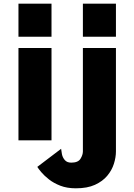

<svg xmlns="http://www.w3.org/2000/svg" viewBox="-20 -760 728 1040"><path d="M80 0V-500H259V0ZM80 -561V-740H259V-561ZM391 260Q343 260 307 246Q271 232 245.5 212Q220 192 204 173Q188 154 182 144L311 46Q312 57 315.5 75Q319 93 331 107Q343 121 366 121Q403 121 416 100Q429 79 429 60V-500H608V60Q608 92 597 127Q586 162 561 192Q536 222 494.5 241Q453 260 391 260ZM429 -561V-740H608V-561Z"/></svg>

Font: Panamera Black
Style: Regular
Weight: 900
Designer: Bastien Sozeau
Foundry: NBR — Bastien Sozeau
Version: Version 3.002; ttfautohint (v1.8.4.7-5d5b);gftools[0.9.33]